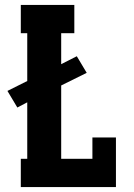

<svg xmlns="http://www.w3.org/2000/svg" viewBox="-20 -755 540 775"><path d="M64 0V-114H90V-342L50 -321L10 -388L90 -428V-621H64V-735H280V-621H227V-496L290 -528L330 -461L227 -410V-114H353V-200H448V0Z"/></svg>

Font: Iosevka Slab Heavy
Style: Regular
Weight: 900
Monospace: yes
Designer: Belleve Invis
Foundry: Belleve Invis
Version: Version 11.1.0; ttfautohint (v1.8.3)